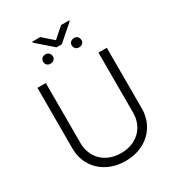

<svg xmlns="http://www.w3.org/2000/svg" viewBox="-236 -1164 1215 1321"><g transform="rotate(-30 372.0 -503.5)"><path d="M581.3 -727.3V-250.4C581.3 -134.6 498.9 -50.1 372.2 -50.1C245.4 -50.1 163 -134.6 163 -250.4V-727.3H96.6V-245.7C96.2 -97.3 208.5 12.4 372.2 12.4C536.2 12.4 647.7 -97.3 647.7 -245.7V-727.3ZM288 -1020.2H224.1V-1012.8L349.8 -903.1H391.7L518.5 -1013.8V-1020.2H453.5L370.7 -947.4ZM221.2 -854.4C225.5 -835.2 241.1 -822.4 266.3 -826.7C290.5 -831 300.4 -849.4 296.2 -869.3C291.9 -890.3 275.2 -902.7 250.7 -898.8C226.9 -894.5 217.3 -875 221.2 -854.4ZM447.8 -854C451.7 -834.2 468.4 -821.7 493.3 -825.6C517.8 -829.9 526.6 -850.5 522.4 -869.3C518.5 -889.2 501.8 -902 478 -897.7C453.5 -893.5 443.5 -873.9 447.8 -854Z"/></g></svg>

Font: Karasuma Gothic
Style: Light
Weight: 300
Designer: Rasmus Andersson / Ryoko Nishizuka
Foundry: rsms
Version: Version 1.00